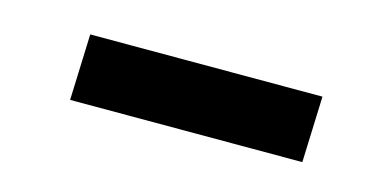

<svg xmlns="http://www.w3.org/2000/svg" viewBox="-28 -403 451 230"><g transform="rotate(15 197.0 -288.0)"><path d="M65 -329H353L350 -247H62Z"/></g></svg>

Font: Literata 7pt
Style: Italic
Weight: 400
Italic angle: -2°
Designer: Latin by Veronika Burian and Jose Scaglione. Greek by Irene Vlachou. Cyrillic by Vera Evstafieva
Foundry: TypeTogether
Version: Version 3.002